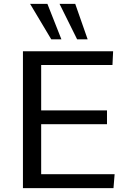

<svg xmlns="http://www.w3.org/2000/svg" viewBox="-20 -977 679 997"><path d="M99.1 0V-710.9H567.4L564 -639.6H193.8V-403.8H535.6V-332H193.8V-72.3H575.2L569.3 0ZM246.1 -772.9 136.2 -957H226.1L298.8 -772.9ZM380.4 -772.9 289.1 -957H370.6L435.1 -772.9Z"/></svg>

Font: Comme
Style: Regular
Weight: 400
Designer: Vernon Adams
Foundry: Vernon Adams
Version: Version 1.000;gftools[0.9.27]